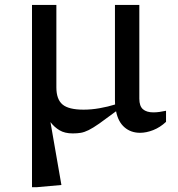

<svg xmlns="http://www.w3.org/2000/svg" viewBox="-20 -532 722 780"><path d="M110 -512H209V-177Q209 -128.5 234 -107.5Q259 -86.5 319.5 -86.5Q351.5 -86.5 385.2 -92.5Q419 -98.5 447.5 -107.5Q447 -116 447 -125V-512H546V-131Q546 -101 560.8 -88.2Q575.5 -75.5 603 -75.5Q614.5 -75.5 627.5 -77.2Q640.5 -79 654.5 -82V-37Q630.5 -14.5 602.5 -3.5Q574.5 7.5 549 7.5Q511.5 7.5 485.8 -14.8Q460 -37 451.5 -80Q409.5 -48.5 383.5 -30.2Q357.5 -12 340.2 -3.5Q323 5 308.5 7.5Q294 10 275.5 10Q243 10 221.8 -2.8Q200.5 -15.5 185 -36L229.5 219.5L129.5 228.5H110Z"/></svg>

Font: Newsreader Caption
Style: Regular
Weight: 400
Designer: Hugues Gentile
Foundry: Production Type
Version: Version 1.001